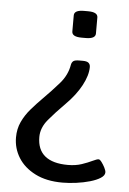

<svg xmlns="http://www.w3.org/2000/svg" viewBox="-52 -564 528 786"><g transform="rotate(5 212.5 -171.0)"><path d="M275 -321Q291 -321 298 -315Q305 -309 305 -298Q305 -264 282.5 -222Q260 -180 219 -139Q181 -101 152.5 -67Q124 -33 124 5Q124 57 156 83Q188 109 250 109Q282 109 307 100.5Q332 92 349.5 83.5Q367 75 374 75Q379 75 386.5 85Q394 95 400 107Q406 119 406 126Q406 139 389.5 149.5Q373 160 347 167.5Q321 175 291 179Q261 183 234 183Q168 183 122 159.5Q76 136 52.5 98Q29 60 29 15Q29 -20 42.5 -49Q56 -78 78 -103.5Q100 -129 124 -153Q159 -188 189.5 -223Q220 -258 227 -301Q229 -311 235.5 -316Q242 -321 260 -321ZM278 -525Q318 -525 318 -503V-437Q318 -415 278 -415H261Q221 -415 221 -437V-503Q221 -525 261 -525Z"/></g></svg>

Font: Asap
Style: Regular
Weight: 400
Designer: Pablo Cosgaya
Foundry: Omnibus-Type
Version: Version 3.001